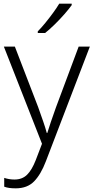

<svg xmlns="http://www.w3.org/2000/svg" viewBox="-20 -786 510 1047"><path d="M1 -532H61L188 -202Q204 -157 216 -122.5Q228 -88 235 -61H238Q253 -111 285 -200L409 -532H470L230 94Q203 165 166 203Q129 241 66 241Q47 241 31.5 239Q16 237 3 232V184Q15 188 29 190.5Q43 193 59 193Q101 193 127.5 167Q154 141 175 87L209 -2ZM371 -758Q356 -737 331.5 -709Q307 -681 279 -653.5Q251 -626 226 -606H186V-615Q205 -634 227 -661Q249 -688 269.5 -716Q290 -744 303 -766H371Z"/></svg>

Font: Noto Sans Canadian Aboriginal Light
Style: Regular
Weight: 300
Designer: Monotype Design Team, Typotheque's Kevin King
Foundry: Monotype Imaging Inc.
Version: Version 2.004; ttfautohint (v1.8.4.7-5d5b)